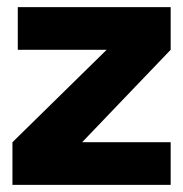

<svg xmlns="http://www.w3.org/2000/svg" viewBox="-20 -520 515 540"><path d="M460 -500V-380L211 -120H460V0H15V-120L280 -380H30V-500Z"/></svg>

Font: Epunda Sans Black
Style: Regular
Weight: 900
Designer: Simon Atzbach
Foundry: typofactur
Version: Version 2.204; ttfautohint (v1.8.4.7-5d5b)